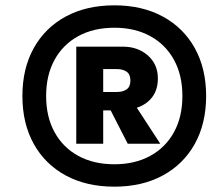

<svg xmlns="http://www.w3.org/2000/svg" viewBox="-20 -690 820 720"><path d="M409 -670Q513 -670 590.5 -628Q668 -586 710.5 -509.5Q753 -433 753 -330Q753 -227 710.5 -150.5Q668 -74 590.5 -32Q513 10 409 10Q304 10 226.5 -32Q149 -74 106.5 -150.5Q64 -227 64 -330Q64 -433 106.5 -509.5Q149 -586 226.5 -628Q304 -670 409 -670ZM409 -586Q331 -586 273.5 -554.5Q216 -523 184.5 -465.5Q153 -408 153 -330Q153 -252 184.5 -194.5Q216 -137 273.5 -105.5Q331 -74 409 -74Q486 -74 543.5 -105.5Q601 -137 632.5 -194.5Q664 -252 664 -330Q664 -408 632.5 -465.5Q601 -523 543.5 -554.5Q486 -586 409 -586ZM441 -515Q497 -515 534.5 -482Q572 -449 572 -396Q572 -354 551 -326Q530 -298 493 -286L581 -151H459L395 -276H367V-151H266V-515ZM417 -431H367V-345H417Q441 -345 455 -355Q469 -365 469 -388Q469 -411 455 -421Q441 -431 417 -431Z"/></svg>

Font: Work Sans
Style: Bold Italic
Weight: 700
Italic angle: -13°
Designer: Wei Huang
Foundry: Wei Huang
Version: Version 2.010; ttfautohint (v1.8.3)